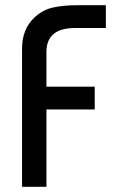

<svg xmlns="http://www.w3.org/2000/svg" viewBox="-20 -720 448 740"><path d="M159 -520V-386H345V-298H159V0H65V-533Q65 -607 112 -652Q144 -682 184 -691Q224 -700 282 -700H388V-612H269Q159 -612 159 -520Z"/></svg>

Font: Baumans
Style: Regular
Weight: 400
Designer: Henadij Zarechnjuk
Foundry: Cyreal (www.cyreal.org)
Version: Version 001.001